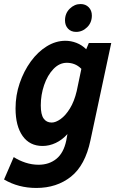

<svg xmlns="http://www.w3.org/2000/svg" viewBox="-53 -735 583 951"><path d="M-33 154 15 43Q41 60 73 70.5Q105 81 138 81Q190 81 226 52Q262 23 275 -38L281 -71Q255 -42 223 -27Q191 -12 158 -12Q94 -12 59 -61.5Q24 -111 24 -198Q24 -263 44.5 -323Q65 -383 99.5 -430.5Q134 -478 178.5 -505.5Q223 -533 271 -533Q299 -533 326 -522.5Q353 -512 374 -491L387 -522H498L395 -40Q369 84 298.5 140Q228 196 127 196Q38 196 -33 154ZM149 -213Q149 -168 163 -148Q177 -128 203 -128Q223 -128 247.5 -145.5Q272 -163 293.5 -198Q315 -233 327 -284L350 -394Q334 -410 316 -417Q298 -424 278 -424Q241 -424 211.5 -393Q182 -362 165.5 -313.5Q149 -265 149 -213ZM269 -634Q269 -669 292.5 -692Q316 -715 346 -715Q371 -715 386.5 -699Q402 -683 402 -658Q402 -623 378.5 -600Q355 -577 324 -577Q299 -577 284 -593Q269 -609 269 -634Z"/></svg>

Font: Radio Canada Condensed SemiBold
Style: Italic
Weight: 600
Width: 3
Italic angle: -12°
Designer: Charles Daoud, Etienne Aubert Bonn, Alexandre Saumier Demers, Jacques Le Bailly
Foundry: Radio-Canada
Version: Version 2.104; ttfautohint (v1.8.4.7-5d5b);gftools[0.9.28.de